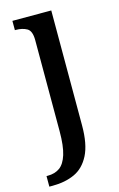

<svg xmlns="http://www.w3.org/2000/svg" viewBox="-131 -587 546 878"><g transform="rotate(-15 142.5 -148.0)"><path d="M-11 240V190H-5Q29 190 52 173.5Q75 157 87.5 117Q100 77 100 7V-424Q100 -468 78.5 -480Q57 -492 27 -492H22V-536H206V8Q206 97 180 148Q154 199 109 219.5Q64 240 5 240Z"/></g></svg>

Font: Noto Serif Khmer SemiCondensed Medium
Style: Regular
Weight: 500
Width: 4
Designer: Danh Hong and the Monotype Design Team
Foundry: Monotype Imaging Inc.
Version: Version 2.004; ttfautohint (v1.8.4.7-5d5b)